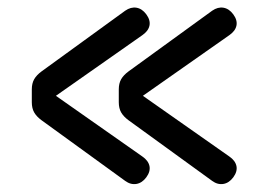

<svg xmlns="http://www.w3.org/2000/svg" viewBox="-20 -563 681 498"><path d="M530.3 -93.8 313.5 -251Q300.3 -260.7 294.2 -271.5Q288.1 -282.2 288.1 -297.9V-331.1Q288.1 -346.7 294.2 -357.4Q300.3 -368.2 313.5 -377.9L530.3 -535.2Q544.9 -545.4 559.6 -543Q574.2 -540.5 585 -525.9Q596.2 -510.7 593.3 -496.6Q590.3 -482.4 574.7 -471.7L350.6 -314.5L574.7 -157.2Q590.3 -146.5 593.3 -132.3Q596.2 -118.2 585 -103Q574.2 -88.4 559.3 -85.9Q544.4 -83.5 530.3 -93.8ZM304.7 -93.8 87.9 -251Q74.7 -260.7 68.6 -271.5Q62.5 -282.2 62.5 -297.9V-331.1Q62.5 -346.7 68.6 -357.4Q74.7 -368.2 87.9 -377.9L304.7 -535.2Q319.3 -545.4 334 -543Q348.6 -540.5 359.4 -525.9Q370.6 -510.7 367.7 -496.6Q364.7 -482.4 349.1 -471.7L125 -314.5L349.1 -157.2Q364.7 -146.5 367.7 -132.3Q370.6 -118.2 359.4 -103Q348.6 -88.4 333.7 -85.9Q318.8 -83.5 304.7 -93.8Z"/></svg>

Font: Gyrochrome
Style: Regular
Weight: 400
Designer: David Moles
Foundry: David Moles
Version: Version 1.005;Glyphs 3.2.3 (3260)